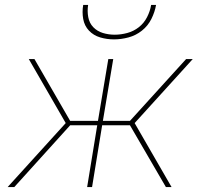

<svg xmlns="http://www.w3.org/2000/svg" viewBox="-20 -760 840 780"><path d="M677 0H654L508 -251H395L354 0H334L375 -251H265L38 0H11L247 -260L97 -520H120L265 -269H378L420 -520H440L398 -269H508L736 -520H763L527 -260ZM443 -600Q414 -600 387 -608Q360 -616 341.5 -635.5Q323 -655 318 -683Q313 -711 318 -740H338Q334 -715 338.5 -690.5Q343 -666 359 -649.5Q375 -633 398 -626Q421 -619 446 -619Q471 -619 497 -626Q523 -633 544 -649.5Q565 -666 577.5 -690.5Q590 -715 594 -740H614Q609 -711 595 -683Q581 -655 556.5 -635.5Q532 -616 502 -608Q472 -600 443 -600Z"/></svg>

Font: Iosevka Aile Thin
Style: Italic
Weight: 100
Italic angle: -9°
Designer: Belleve Invis
Foundry: Belleve Invis
Version: Version 31.1.0; ttfautohint (v1.8.4)